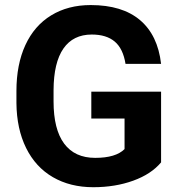

<svg xmlns="http://www.w3.org/2000/svg" viewBox="-20 -741 721 770"><path d="M626 -89.8Q586.4 -42.5 514.2 -16.4Q441.9 9.8 354 9.8Q261.7 9.8 192.1 -30.5Q122.6 -70.8 84.7 -147.5Q46.9 -224.1 45.9 -327.6V-376Q45.9 -482.4 81.8 -560.3Q117.7 -638.2 185.3 -679.4Q252.9 -720.7 343.8 -720.7Q470.2 -720.7 541.5 -660.4Q612.8 -600.1 626 -484.9H483.4Q473.6 -545.9 440.2 -574.2Q406.7 -602.5 348.1 -602.5Q273.4 -602.5 234.4 -546.4Q195.3 -490.2 194.8 -379.4V-334Q194.8 -222.2 237.3 -165Q279.8 -107.9 361.8 -107.9Q444.3 -107.9 479.5 -143.1V-265.6H346.2V-373.5H626Z"/></svg>

Font: SteelSelectRoboto
Style: Roboto-Bold
Weight: 700
Designer: Google
Version: Version 2.137; 2017